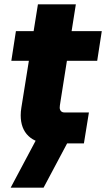

<svg xmlns="http://www.w3.org/2000/svg" viewBox="-20 -658 487 881"><path d="M210 0Q146 0 110.5 -34Q75 -68 75 -129Q75 -146 78 -164L154 -638H328L257 -189Q254 -171 254 -164Q254 -155 259.5 -148.5Q265 -142 276 -142H388L365 0ZM32 -379 53 -515H447L426 -379ZM29 203 154 -32H305L180 203Z"/></svg>

Font: MuseoModerno ExtraBold
Style: Italic
Weight: 800
Italic angle: -9°
Designer: Pablo Cosgaya, Héctor Gatti, Marcela Romero, and the Authors of The MuseoModerno Project.
Foundry: Omnibus-Type Team
Version: Version 1.003